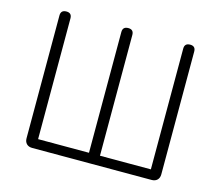

<svg xmlns="http://www.w3.org/2000/svg" viewBox="-103 -862 1141 995"><g transform="rotate(15 467.5 -364.5)"><path d="M147 0Q128 0 117 -11Q106 -22 106 -41V-700Q106 -729 136 -729Q165 -729 165 -700V-52H438V-700Q438 -729 468 -729Q497 -729 497 -700V-52H770V-700Q770 -729 800 -729Q829 -729 829 -700V-41Q829 -22 818 -11Q807 0 788 0H467Z"/></g></svg>

Font: GenSenRounded TW L
Style: Regular
Weight: 300
Version: Version 1.501;PS 1;hotconv 16.6.51;makeotf.lib2.5.65220